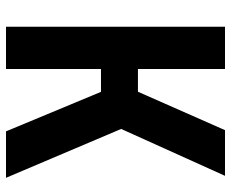

<svg xmlns="http://www.w3.org/2000/svg" viewBox="-85 -685 770 640"><g transform="rotate(90 300.0 -365.0)"><path d="M69.1 0V-730H210V-439.8H285.8L413.8 -730H566.1L409.8 -383.9L572.7 0H417.9L286.2 -316.6H210V0Z"/></g></svg>

Font: JetBrains Mono
Style: Regular
Weight: 400
Monospace: yes
Designer: Philipp Nurullin, Konstantin Bulenkov
Foundry: JetBrains
Version: Version 2.305